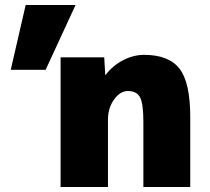

<svg xmlns="http://www.w3.org/2000/svg" viewBox="-20 -750 841 770"><path d="M163 -470H23L83 -730H283ZM404 -450Q432 -487 473.5 -508.5Q515 -530 558 -530Q657 -530 700 -474.5Q743 -419 743 -280V0H555V-260Q555 -335 541.5 -360Q528 -385 493 -385Q462 -385 437.5 -351Q413 -317 413 -270V0H223V-520H398L402 -450Z"/></svg>

Font: M PLUS 1p Black
Style: Regular
Weight: 900
Version: Version 1.061